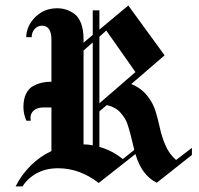

<svg xmlns="http://www.w3.org/2000/svg" viewBox="-20 -655 723 697"><path d="M132.5 -561.7Q116.7 -561.7 105.8 -549.6Q95 -537.5 95 -520H75Q76.7 -562.5 108.8 -593.8Q140.8 -625 187.5 -625Q204.2 -625 219.2 -620.4Q234.2 -615.8 249.6 -605Q265 -594.2 274.2 -570.4Q283.3 -546.7 283.3 -512.5V-500L316.7 -528.3V-617.5H340.8V-547.5L445.8 -635L577.5 -454.2L456.7 -350Q492.5 -335 514.2 -307.9Q535.8 -280.8 545 -250.4Q554.2 -220 560.8 -188.8Q567.5 -157.5 581.2 -126.2Q595 -95 619.2 -74.2L676.7 -118.3V-92.5L549.2 8.3Q494.2 -18.3 471.7 -95.8L338.3 9.2Q269.2 -44.2 190.8 -44.2Q147.5 -44.2 114.6 -26.7Q81.7 -9.2 61.7 21.7H36.7Q57.5 -20 90.8 -53.3Q124.2 -86.7 166.7 -106.7V-265Q161.7 -265 152.5 -265Q143.3 -265 138.3 -265Q113.3 -265 100.4 -251.7Q87.5 -238.3 91.7 -216.7H75.8Q65 -240.8 65 -266.7Q65 -295 74.6 -314.6Q84.2 -334.2 100.8 -342.9Q117.5 -351.7 132.9 -355Q148.3 -358.3 166.7 -358.3V-510.8Q166.7 -561.7 132.5 -561.7ZM283.3 -130.8Q300 -130.8 316.7 -127.5Q316.7 -190 316.7 -314.2Q316.7 -438.3 316.7 -500.8L283.3 -471.7ZM340.8 -121.7Q388.3 -108.3 425.8 -77.5L467.5 -110.8Q465 -120 460.4 -140Q455.8 -160 452.9 -170.4Q450 -180.8 445 -197.5Q440 -214.2 433.8 -224.2Q427.5 -234.2 418.3 -245Q409.2 -255.8 396.2 -262.9Q383.3 -270 367.5 -273.3L340.8 -250.8Q340.8 -229.2 340.8 -186.2Q340.8 -143.3 340.8 -121.7ZM340.8 -521.7Q340.8 -480.8 340.8 -400.4Q340.8 -320 340.8 -280L471.7 -393.3L365.8 -544.2Z"/></svg>

Font: Chomsky
Style: Regular
Weight: 400
Version: Version 2.3